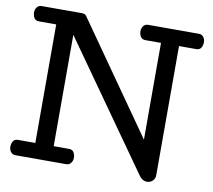

<svg xmlns="http://www.w3.org/2000/svg" viewBox="-90 -940 1175 1061"><g transform="rotate(10 497.5 -409.5)"><path d="M801.3 18.1Q785.6 18.1 774.7 10.5Q763.7 2.9 756.3 -7.8L259.3 -710.9V-85.9H345.2Q363.8 -85.9 372.1 -72.8Q380.4 -59.6 380.4 -41Q380.4 -24.9 370.8 -12.5Q361.3 0 344.2 0H60.1Q43 0 33.4 -12.5Q23.9 -24.9 23.9 -41Q23.9 -59.6 32.2 -72.8Q40.5 -85.9 59.1 -85.9H156.2V-751H59.1Q40.5 -751 32.2 -764.4Q23.9 -777.8 23.9 -795.9Q23.9 -812 33.4 -824.5Q43 -836.9 60.1 -836.9H286.1Q306.6 -836.9 314.9 -819.8L744.1 -208V-751H656.2Q637.7 -751 629.4 -764.4Q621.1 -777.8 621.1 -795.9Q621.1 -812 630.6 -824.5Q640.1 -836.9 657.2 -836.9H941.4Q958.5 -836.9 967.8 -824.5Q977.1 -812 977.1 -795.9Q977.1 -777.8 969 -764.4Q960.9 -751 942.4 -751H845.2V-25.9Q845.2 -7.3 832.3 5.4Q819.3 18.1 801.3 18.1Z"/></g></svg>

Font: Cutive
Style: Regular
Weight: 400
Version: Version 1.100; ttfautohint (v1.8.4.7-5d5b)